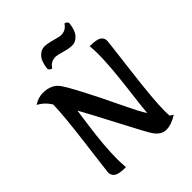

<svg xmlns="http://www.w3.org/2000/svg" viewBox="-286 -1209 1392 1392"><g transform="rotate(-45 410.5 -513.0)"><path d="M506 -38Q488 -64 385.5 -260.5Q283 -457 240 -534Q236 -500 222 -404Q195 -210 195 -78Q195 -47 199 5Q129 5 104.5 -11.5Q80 -28 80 -58Q80 -67 113 -326.5Q146 -586 147 -690L138 -703Q113 -740 72 -765Q62 -771 60 -773Q108 -802 152 -802Q240 -802 281 -744.5Q322 -687 434 -461Q446 -436 470.5 -385.5Q495 -335 510 -304Q545 -229 585 -163Q588 -202 612.5 -402.5Q637 -603 637 -720Q637 -751 633 -801Q703 -801 727 -785Q751 -769 751 -740Q751 -729 718 -461Q685 -193 685 -90Q685 -53 687 -36Q695 -29 713 -19Q651 21 598 21Q545 21 506 -38ZM402 -922Q354 -922 327 -879Q304 -883 300 -903Q308 -972 336.5 -1002Q365 -1032 398 -1032Q431 -1032 478.5 -1018Q526 -1004 545 -1004Q593 -1004 620 -1047Q643 -1043 647 -1023Q639 -954 610.5 -924Q582 -894 549 -894Q516 -894 468.5 -908Q421 -922 402 -922Z"/></g></svg>

Font: Merienda One
Style: Regular
Weight: 400
Designer: Eduardo Rodriguez Tunni
Foundry: Eduardo Rodriguez Tunni
Version: Version 1.001